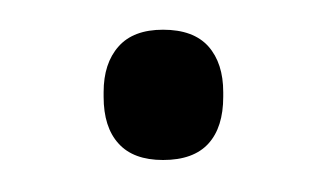

<svg xmlns="http://www.w3.org/2000/svg" viewBox="-20 -328 214 126"><path d="M87 -223Q67.5 -223 57.8 -233.8Q48 -244.5 48 -264.5V-267.5Q48 -286.5 57.8 -297.5Q67.5 -308.5 87 -308.5Q107 -308.5 116.8 -297.5Q126.5 -286.5 126.5 -267.5V-264.5Q126.5 -244.5 116.8 -233.8Q107 -223 87 -223Z"/></svg>

Font: Anek Malayalam Medium Light
Style: Regular
Weight: 300
Version: Version 1.003